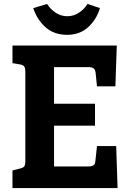

<svg xmlns="http://www.w3.org/2000/svg" viewBox="-20 -950 654 970"><path d="M574 0H43V-89L79 -98Q97 -102 102.5 -109.5Q108 -117 108 -136V-585Q108 -606 102.5 -614Q97 -622 79 -625L43 -631V-720H570L563 -514H470L463 -582Q461 -599 452.5 -605Q444 -611 425 -611H253V-426H460V-315H253V-109H424Q444 -109 452.5 -115Q461 -121 462 -138L470 -212H567ZM148 -909 218 -930Q234 -904 261 -886Q288 -868 320 -868Q352 -868 379 -886Q406 -904 422 -930L485 -909Q467 -850 424.5 -812Q382 -774 320 -774Q254 -774 211 -811.5Q168 -849 148 -909Z"/></svg>

Font: Enriqueta
Style: Bold
Weight: 700
Designer: Viviana Monsalve, Gustavo Ibarra
Foundry: 72Puntos
Version: Version 2.000